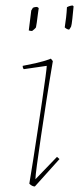

<svg xmlns="http://www.w3.org/2000/svg" viewBox="-20 -668 286 694"><path d="M149 -430 66 -418Q62 -422 62 -430Q79 -433 108.5 -439.5Q138 -446 164 -456L171 -447Q159 -377 148 -306Q137 -235 128 -174Q119 -113 113.5 -72Q108 -31 108 -20L186 -101L195 -93L106 6Q96 6 86 -4Q92 -39 100 -90.5Q108 -142 116.5 -198Q125 -254 132.5 -305Q140 -356 144.5 -390Q149 -424 149 -430ZM214 -569Q217 -588 219 -605.5Q221 -623 222 -642Q233 -648 243 -648L246 -645Q244 -623 241.5 -600Q239 -577 237 -572Q236 -570 233.5 -566Q231 -562 230 -561Q227 -561 222.5 -563Q218 -565 214 -569ZM84 -558 93 -630Q94 -632 96 -635Q98 -638 99 -640Q105 -643 114 -643L120 -639Q119 -633 117 -617.5Q115 -602 113 -587Q111 -572 110 -569Q108 -566 103.5 -562Q99 -558 96 -556Q90 -556 84 -558Z"/></svg>

Font: Labrada Thin
Style: Italic
Weight: 100
Italic angle: -7°
Designer: Mercedes Jáuregui
Foundry: Omnibus-Type Team
Version: Version 1.000; ttfautohint (v1.8.4.7-5d5b)